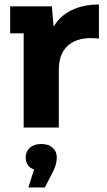

<svg xmlns="http://www.w3.org/2000/svg" viewBox="-20 -566 473 852"><path d="M419 -546V-395Q393 -397 385 -397Q317 -397 279 -361.5Q241 -326 241 -254V0H85V-418H25V-538H210L218 -447Q245 -495 297 -520.5Q349 -546 419 -546ZM232 133Q232 164 214 198L179 266H106L131 186Q113 180 103.5 166.5Q94 153 94 133Q94 106 112.5 89.5Q131 73 163 73Q195 73 213.5 89.5Q232 106 232 133Z"/></svg>

Font: mBank
Style: Bold
Weight: 700
Designer: Julieta Ulanovsky
Foundry: Julieta Ulanovsky
Version: Version 7.200